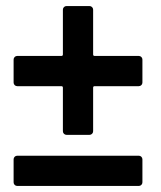

<svg xmlns="http://www.w3.org/2000/svg" viewBox="-20 -615 531 635"><path d="M451 -418V-342Q451 -337 447.5 -333.5Q444 -330 439 -330H293Q288 -330 288 -325V-181Q288 -176 284.5 -172.5Q281 -169 276 -169H200Q195 -169 191.5 -172.5Q188 -176 188 -181V-325Q188 -330 183 -330H37Q32 -330 28.5 -333.5Q25 -337 25 -342V-418Q25 -423 28.5 -426.5Q32 -430 37 -430H183Q188 -430 188 -435V-583Q188 -588 191.5 -591.5Q195 -595 200 -595H276Q281 -595 284.5 -591.5Q288 -588 288 -583V-435Q288 -430 293 -430H439Q444 -430 447.5 -426.5Q451 -423 451 -418ZM37 -100H439Q444 -100 447.5 -96.5Q451 -93 451 -88V-12Q451 -7 447.5 -3.5Q444 0 439 0H37Q32 0 28.5 -3.5Q25 -7 25 -12V-88Q25 -93 28.5 -96.5Q32 -100 37 -100Z"/></svg>

Font: Barlow SemiBold
Style: Regular
Weight: 600
Designer: Jeremy Tribby
Foundry: Tribby Type
Version: Version 1.422